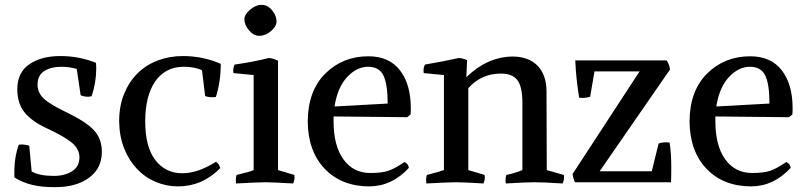

<svg xmlns="http://www.w3.org/2000/svg" viewBox="-20 -748 3308 788"><path d="M100 -150 110 -44Q143 -26 201 -26Q245 -26 275.5 -45Q306 -64 306 -102Q306 -136 276 -161.5Q246 -187 173 -221Q110 -250 80.5 -287Q51 -324 51 -382Q51 -450 100 -484Q149 -518 228 -518Q305 -518 374 -490Q374 -486 374.5 -479Q375 -472 375 -468Q375 -409 356 -353Q346 -351 341 -351Q326 -351 311 -357L295 -465Q264 -474 231 -474Q190 -474 162.5 -457Q135 -440 134 -402Q134 -368 159 -344Q184 -320 253 -287Q334 -248 366 -213Q398 -178 398 -125Q398 -57 345.5 -18.5Q293 20 208 20Q103 22 39 -20V-37Q38 -100 57 -154Q63 -155 67 -155Q85 -155 100 -150Z M822 -354 809 -460Q778 -474 734 -474Q695 -474 665.5 -458Q636 -442 616 -412.5Q596 -383 586 -342Q576 -301 576 -250Q576 -145 617.5 -91Q659 -37 728 -37Q793 -37 866 -84Q879 -77 884 -58Q810 17 711 17Q663 17 619 -1.5Q575 -20 542 -55Q509 -90 489.5 -139Q470 -188 469 -250Q469 -313 489.5 -363Q510 -413 545 -447.5Q580 -482 628 -500Q676 -518 731 -518Q813 -518 886 -486Q886 -413 866 -350Q862 -349 850 -349Q834 -349 822 -354Z M983 -669Q983 -688 1006 -708Q1029 -728 1054 -728Q1079 -728 1097 -705.5Q1115 -683 1115 -660Q1115 -640 1092.5 -620.5Q1070 -601 1044 -601Q1021 -601 1002 -623.5Q983 -646 983 -669ZM1121 -499V-50L1188 -30Q1191 -11 1183 5Q1093 0 1071 0Q1041 0 949 5Q946 -14 951 -30Q1007 -43 1021 -50V-440L938 -448Q935 -468 943 -483Q1026 -495 1083 -510Q1100 -509 1121 -499Z M1349 -270V-250Q1349 -150 1389.5 -94Q1430 -38 1500 -38Q1545 -38 1572 -46.5Q1599 -55 1640 -83Q1656 -76 1658 -59Q1589 16 1497 17Q1382 17 1313 -55Q1244 -127 1243 -250Q1244 -376 1315.5 -446.5Q1387 -517 1492 -517Q1577 -517 1621.5 -459.5Q1666 -402 1666 -304Q1666 -287 1665 -278L1651 -267ZM1491 -474Q1444 -474 1404.5 -431.5Q1365 -389 1353 -311L1571 -323Q1571 -403 1553.5 -438.5Q1536 -474 1491 -474Z M1897 -501 1894 -433 1895 -432Q1979 -514 2083 -516Q2149 -516 2186 -478.5Q2223 -441 2223 -371L2224 -50L2294 -30Q2297 -11 2289 5Q2209 0 2174 0Q2138 0 2056 5Q2053 -14 2058 -30Q2089 -36 2124 -50V-326Q2124 -392 2103.5 -419Q2083 -446 2036 -446Q1955 -446 1902 -386V-50L1969 -30Q1972 -11 1964 5Q1884 0 1852 0Q1822 0 1730 5Q1727 -14 1732 -30Q1780 -42 1802 -50V-440L1719 -448Q1716 -468 1724 -483Q1801 -496 1863 -510Q1880 -509 1897 -501Z M2441 -45H2655L2683 -159Q2703 -166 2728 -163Q2735 -123 2735 -61Q2735 -20 2734 0H2340Q2333 -12 2330 -34L2605 -455H2420L2402 -351Q2382 -344 2357 -347Q2344 -425 2341 -500H2716Q2727 -484 2730 -463Z M2916 -270V-250Q2916 -150 2956.5 -94Q2997 -38 3067 -38Q3112 -38 3139 -46.5Q3166 -55 3207 -83Q3223 -76 3225 -59Q3156 16 3064 17Q2949 17 2880 -55Q2811 -127 2810 -250Q2811 -376 2882.5 -446.5Q2954 -517 3059 -517Q3144 -517 3188.5 -459.5Q3233 -402 3233 -304Q3233 -287 3232 -278L3218 -267ZM3058 -474Q3011 -474 2971.5 -431.5Q2932 -389 2920 -311L3138 -323Q3138 -403 3120.5 -438.5Q3103 -474 3058 -474Z"/></svg>

Font: Alike
Style: Regular
Weight: 400
Designer: Cyreal (www.cyreal.org)
Foundry: Cyreal (www.cyreal.org)
Version: Version 1.212